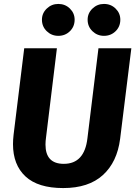

<svg xmlns="http://www.w3.org/2000/svg" viewBox="-20 -938 690 975"><path d="M647 -693 590 -233Q575 -115 502.5 -49Q430 17 301 17Q173 17 109.5 -42Q46 -101 46 -206Q46 -228 49 -254L103 -693H269L214 -242Q211 -221 211 -204Q211 -106 304 -106Q409 -106 424 -236L480 -693ZM276 -756Q242 -756 217.5 -779.5Q193 -803 193 -838Q193 -871 217.5 -894.5Q242 -918 276 -918Q311 -918 335 -894.5Q359 -871 359 -838Q359 -803 335 -779.5Q311 -756 276 -756ZM508 -756Q474 -756 449.5 -779.5Q425 -803 425 -838Q425 -871 449.5 -894.5Q474 -918 508 -918Q543 -918 567 -894.5Q591 -871 591 -838Q591 -803 567 -779.5Q543 -756 508 -756Z"/></svg>

Font: Qjlgwqiwhsfqbnnlvksmvfsycuq
Style: Regular
Weight: 700
Italic angle: -8°
Designer: Carrois Corporate & Edenspiekermann
Foundry: Carrois Corporate GbR & Edenspiekermann AG
Version: Version 2.001